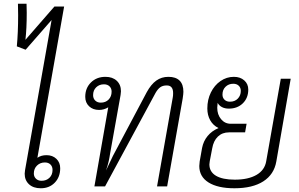

<svg xmlns="http://www.w3.org/2000/svg" viewBox="-20 -997 1599 1027"><path d="M302 -97Q302 -50 273 -20Q244 10 198 10Q158 10 135 -11.5Q112 -33 112 -68Q112 -73 114 -87L256 -890L117 -731L70 -749Q77 -823 77 -916L76 -977H122Q123 -962 123 -929Q123 -844 116 -784L271 -962H323L180 -153Q200 -167 229 -167Q261 -167 281.5 -147.5Q302 -128 302 -97ZM261 -88Q261 -106 250 -117Q239 -128 220 -128Q195 -128 178 -111.5Q161 -95 161 -69Q161 -52 172.5 -41Q184 -30 202 -30Q228 -30 244.5 -46Q261 -62 261 -88Z M961 -506Q961 -495 957 -469L874 0H820L904 -475Q906 -484 906 -499Q906 -540 872 -540Q851 -540 837.5 -530.5Q824 -521 812 -500L542 0H485L559 -423Q536 -409 510 -409Q477 -409 456.5 -428.5Q436 -448 436 -479Q436 -526 466.5 -556Q497 -586 544 -586Q582 -586 604.5 -565Q627 -544 627 -509Q627 -503 625 -489L569 -176Q566 -155 561 -133Q556 -111 547 -85L584 -163L765 -504Q788 -546 816 -566Q844 -586 881 -586Q920 -586 940.5 -566Q961 -546 961 -506ZM519 -448Q545 -448 561 -464.5Q577 -481 577 -507Q577 -524 566 -535Q555 -546 536 -546Q511 -546 494.5 -530Q478 -514 478 -488Q478 -470 489.5 -459Q501 -448 519 -448Z M1535 -576 1458 -133Q1446 -64 1388.5 -27Q1331 10 1234 10Q1145 10 1095.5 -21Q1046 -52 1046 -109Q1046 -117 1048 -133L1061 -206Q1068 -242 1090.5 -269.5Q1113 -297 1149 -312Q1120 -326 1104.5 -353.5Q1089 -381 1089 -417Q1089 -464 1108 -502.5Q1127 -541 1159.5 -563.5Q1192 -586 1231 -586Q1265 -586 1286.5 -567Q1308 -548 1308 -518Q1308 -473 1279 -444.5Q1250 -416 1204 -416Q1183 -416 1167.5 -424Q1152 -432 1144 -447V-444Q1142 -428 1142 -421Q1142 -384 1162.5 -359.5Q1183 -335 1214 -335H1299L1291 -289H1205Q1169 -289 1145.5 -266.5Q1122 -244 1115 -203L1102 -135Q1100 -123 1100 -118Q1100 -78 1135 -57Q1170 -36 1236 -36Q1308 -36 1352 -61.5Q1396 -87 1404 -135L1482 -576ZM1170 -491Q1170 -474 1181 -463.5Q1192 -453 1210 -453Q1236 -453 1252 -469.5Q1268 -486 1268 -511Q1268 -528 1257 -538.5Q1246 -549 1228 -549Q1203 -549 1186.5 -533Q1170 -517 1170 -491Z"/></svg>

Font: Sarabun ExtraLight
Style: Italic
Weight: 275
Italic angle: -10°
Designer: Suppakit Chalermlarp | Katatrad Co.,Ltd.
Foundry: Cadson Demak Co.,Ltd.
Version: Version 1.000; ttfautohint (v1.6)